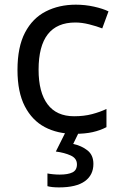

<svg xmlns="http://www.w3.org/2000/svg" viewBox="-20 -566 520 826"><path d="M299.8 9.8Q228 9.8 173.1 -19Q118.2 -47.9 86.7 -108.9Q55.2 -169.9 55.2 -265.1Q55.2 -363.8 87.6 -425.8Q120.1 -487.8 177 -516.8Q233.9 -545.9 306.2 -545.9Q346.2 -545.9 384.5 -537.4Q422.9 -528.8 446.8 -517.1L419.9 -443.8Q396 -453.1 364 -461.2Q332 -469.2 304.2 -469.2Q146 -469.2 146 -266.1Q146 -168.9 184.6 -117.4Q223.1 -65.9 298.8 -65.9Q341.8 -65.9 376 -75Q410.2 -84 438 -97.2V-19Q411.1 -4.9 378.7 2.4Q346.2 9.8 299.8 9.8ZM381.8 139.2Q381.8 187 345 213.6Q308.1 240.2 233.9 240.2Q202.1 240.2 184.1 234.9V180.2Q192.9 182.1 208 183.6Q223.1 185.1 236.8 185.1Q272.9 185.1 292 175.5Q311 166 311 141.1Q311 115.2 284.4 103Q257.8 90.8 220.2 85.9L263.2 0H320.8L294.9 53.2Q331.1 61 356.4 81.1Q381.8 101.1 381.8 139.2Z"/></svg>

Font: Defago Noto Sans
Style: Regular
Weight: 400
Designer: John M. Durdin
Foundry: Lao IT Dev Co., Ltd.
Version: Version 1.000 2007 initial release